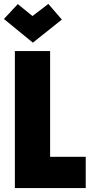

<svg xmlns="http://www.w3.org/2000/svg" viewBox="-35 -961 484 981"><path d="M281 -861 212 -941 131 -879 56 -940 -15 -864 133 -743ZM41 0H403V-160H221V-700H41Z"/></svg>

Font: Advent Pro Black
Style: Regular
Weight: 900
Version: Version 3.000